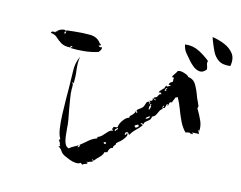

<svg xmlns="http://www.w3.org/2000/svg" viewBox="-77 -833 1155 920"><g transform="rotate(10 500.0 -372.5)"><path d="M901 -258Q895 -260 890.5 -260Q886 -260 881 -260Q878 -260 875 -260Q872 -260 868 -261Q869 -260 870 -259Q874 -256 873 -253Q870 -252 867 -254Q864 -256 865 -250Q861 -258 853 -257.5Q845 -257 837 -255Q820 -276 809.5 -303.5Q799 -331 791 -360.5Q783 -390 771 -416Q769 -416 766 -413Q761 -409 760 -413Q761 -410 756 -401Q754 -398 752 -394.5Q750 -391 749 -386Q739 -386 737 -381.5Q735 -377 732 -366Q729 -367 730 -371Q731 -375 727 -375Q726 -374 724 -368Q723 -363 720.5 -357Q718 -351 710 -352Q709 -356 711 -356.5Q713 -357 713 -355Q715 -356 714 -358Q713 -362 715 -366Q711 -362 708.5 -358Q706 -354 710 -347Q700 -342 695 -332.5Q690 -323 684 -314Q678 -305 666 -302Q665 -290 657 -284Q649 -278 641 -273Q633 -268 632 -258Q626 -264 618 -261Q619 -257 622.5 -257Q626 -257 630 -255Q621 -242 603 -228Q585 -214 574 -197Q570 -199 569 -203Q568 -207 563 -208Q556 -208 554 -203.5Q552 -199 552 -194Q557 -193 558.5 -196Q560 -199 561 -202Q561 -203 561 -204Q571 -198 559 -182Q552 -172 539.5 -162Q527 -152 519 -147Q519 -142 517.5 -139.5Q516 -137 513 -135Q511 -133 509 -130Q507 -127 508 -122Q498 -121 492.5 -114Q487 -107 485 -97Q482 -97 479 -96Q475 -94 471 -95Q469 -82 453.5 -69.5Q438 -57 427 -45Q424 -47 422 -53Q419 -53 421 -49Q422 -47 423 -44.5Q424 -42 422 -39Q419 -40 410 -37Q407 -36 403 -35Q399 -34 394 -34Q394 -32 398 -31.5Q402 -31 402 -31Q399 -24 390.5 -23Q382 -22 377 -17Q372 -20 369 -25Q359 -18 343.5 -20.5Q328 -23 314 -30Q300 -37 291 -42Q275 -50 268 -63.5Q261 -77 250 -83Q250 -85 253 -85.5Q256 -86 258 -86Q258 -87 256 -90Q251 -98 255 -100Q252 -103 248.5 -109.5Q245 -116 252 -120Q243 -137 241 -168.5Q239 -200 241 -238.5Q243 -277 246 -316Q247 -328 248 -340Q249 -352 250 -364Q254 -416 256 -454.5Q258 -493 277 -524Q277 -524 274 -510.5Q271 -497 271 -477Q271 -473 271 -468.5Q271 -464 271 -460Q272 -445 271.5 -428.5Q271 -412 269 -394Q269 -394 266.5 -396.5Q264 -399 261 -397Q266 -392 266 -385Q266 -378 265 -371Q264 -364 264 -361Q263 -343 265 -318.5Q267 -294 269 -268Q272 -243 274 -218.5Q276 -194 275 -175Q275 -159 275.5 -138Q276 -117 281.5 -101.5Q287 -86 300 -83Q310 -91 321.5 -95.5Q333 -100 344 -106Q344 -103 342 -100Q339 -97 341 -95Q346 -97 349 -101.5Q352 -106 347 -108Q367 -121 385 -134.5Q403 -148 424 -153Q427 -154 426 -156Q424 -159 427 -161Q441 -165 451 -175Q461 -185 471.5 -194Q482 -203 494 -203Q494 -205 491 -207Q487 -209 488 -214Q494 -213 492 -215Q491 -220 494 -222Q495 -222 498 -222Q502 -222 506 -222Q510 -222 513 -225Q513 -232 519.5 -243.5Q526 -255 537 -265.5Q548 -276 560 -278Q559 -284 562 -287Q565 -290 570 -293Q574 -297 578.5 -301.5Q583 -306 585 -314Q590 -313 589 -309Q588 -305 588 -305Q596 -308 592 -313.5Q588 -319 588 -319Q590 -323 603 -330Q616 -337 621 -347Q621 -348 622 -350Q624 -356 628 -363.5Q632 -371 643 -369Q643 -367 642 -364Q640 -361 641 -358Q643 -359 643 -361.5Q643 -364 646 -364Q647 -369 644.5 -371Q642 -373 639 -375Q638 -375 638 -375Q643 -374 650.5 -376.5Q658 -379 654 -388Q656 -391 660 -387Q662 -385 664.5 -383Q667 -381 671 -383Q670 -386 665 -387Q658 -388 660 -394Q671 -396 674 -400.5Q677 -405 680 -410Q683 -415 693 -416Q689 -419 688 -420.5Q687 -422 687 -423Q686 -423 677 -422Q681 -431 692 -439Q703 -447 707 -461Q710 -456 713 -456.5Q716 -457 719 -459Q725 -464 729 -461Q728 -468 718 -466Q719 -474 724 -477.5Q729 -481 735 -483Q736 -487 736 -489.5Q736 -492 736 -494Q735 -499 738 -502Q737 -505 729 -505Q728 -505 727 -505Q730 -512 734 -517.5Q738 -523 742 -527Q749 -536 749 -538Q759 -542 771 -538.5Q783 -535 793 -529.5Q803 -524 804 -519Q830 -515 842 -490Q854 -465 862 -433Q863 -428 865 -423Q867 -418 869 -413Q873 -403 875.5 -394Q878 -385 873 -380Q886 -354 896 -326Q906 -298 901 -272Q898 -273 900 -277Q901 -279 901 -280Q896 -277 896.5 -274Q897 -271 899 -268Q902 -262 901 -258ZM372 -588Q374 -581 370.5 -575Q367 -569 363 -566Q362 -564 361 -563Q329 -555 290.5 -554.5Q252 -554 225 -558Q225 -558 225 -558Q227 -565 233 -563Q232 -569 227 -568Q222 -567 223 -560Q193 -561 177.5 -572.5Q162 -584 150.5 -597Q139 -610 119 -613Q121 -620 127 -621Q133 -622 139 -619Q141 -620 141 -623Q141 -627 147 -624Q148 -630 158.5 -634.5Q169 -639 179 -639Q189 -639 189 -630Q183 -632 183 -627Q184 -623 183 -621Q189 -622 189.5 -624Q190 -626 190 -629Q189 -634 191 -638Q200 -638 209.5 -638.5Q219 -639 228 -639Q270 -640 306 -636.5Q342 -633 358 -605Q361 -601 366 -599Q364 -593 359 -594Q357 -594 355 -594Q357 -590 360.5 -587.5Q364 -585 372 -588ZM886 -570Q869 -552 852 -555.5Q835 -559 822 -571.5Q809 -584 803 -592Q791 -609 777.5 -627.5Q764 -646 762 -670Q800 -672 831 -652.5Q862 -633 884 -611Q881 -605 881.5 -599Q882 -593 884 -587Q885 -583 885.5 -579Q886 -575 886 -570ZM994 -606Q956 -604 936 -620Q916 -636 906.5 -661.5Q897 -687 889 -715Q888 -719 887.5 -722Q887 -725 886 -728Q916 -721 944.5 -706.5Q973 -692 988.5 -668Q1004 -644 994 -606ZM613 -247Q610 -247 609.5 -249.5Q609 -252 607 -253Q604 -251 598 -249Q592 -247 591 -242Q595 -241 596 -238Q597 -236 599 -236Q608 -240 613 -247ZM654 -350Q647 -350 651 -354Q656 -360 649 -361Q643 -343 644.5 -334Q646 -325 654 -350ZM657 -302Q653 -301 645 -296.5Q637 -292 638 -286Q643 -288 649.5 -291Q656 -294 657 -302ZM516 -217Q516 -217 513 -219.5Q510 -222 508 -217Q508 -217 509 -216.5Q510 -216 510 -214Q505 -215 502.5 -210Q500 -205 505 -203Q507 -208 511 -210.5Q515 -213 516 -217ZM460 -142Q459 -134 466 -134Q473 -134 471 -142ZM715 -449Q711 -451 710 -447Q709 -443 704 -444Q704 -446 703.5 -448Q703 -450 702 -447Q702 -445 705 -443Q708 -441 707 -436Q706 -435 704 -435Q702 -435 702 -433Q706 -435 710 -434Q712 -434 713 -436Q707 -438 713 -446Q715 -448 715 -449Z"/></g></svg>

Font: Yuji Boku
Style: Regular
Weight: 400
Designer: Kataoka Yuji
Foundry: Kinuta Font Factory
Version: Version 3.002